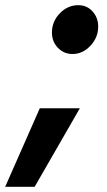

<svg xmlns="http://www.w3.org/2000/svg" viewBox="-116 -546 416 743"><path d="M187 -526Q220 -526 242 -502Q264 -478 264 -443Q264 -401 234 -369Q204 -337 165 -337Q131 -337 108 -361Q85 -385 85 -420Q85 -463 115.5 -494.5Q146 -526 187 -526ZM38 -127H193L18 177H-96Z"/></svg>

Font: Red Hat Text
Style: Bold Italic
Weight: 700
Italic angle: -12°
Designer: Pentagram / MCKL
Foundry: Pentagram / MCKL
Version: Version 1.003; Red Hat Text Bold Italic